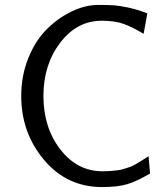

<svg xmlns="http://www.w3.org/2000/svg" viewBox="-20 -736 679 778"><path d="M66 -347Q66 -429 94.5 -500Q123 -571 169 -617Q215 -663 270 -689.5Q325 -716 379 -716Q418 -716 440.5 -714.5Q463 -713 499 -705.5Q535 -698 577 -682L562 -599Q517 -626 481.5 -639Q446 -652 392 -652Q292 -652 224 -563Q156 -474 156 -347Q156 -219 224.5 -130.5Q293 -42 395 -42Q414 -42 431 -43.5Q448 -45 460 -46.5Q472 -48 486.5 -53Q501 -58 508 -60Q515 -62 528.5 -70Q542 -78 545.5 -80Q549 -82 564 -91.5Q579 -101 582 -103L588 -33Q534 -1 495 10.5Q456 22 394 22Q251 22 158.5 -88Q66 -198 66 -347Z"/></svg>

Font: CMU Sans Serif
Style: Medium
Weight: 500
Version: Version 0.7.0